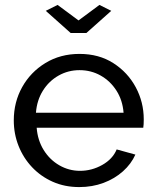

<svg xmlns="http://www.w3.org/2000/svg" viewBox="-20 -750 631 780"><path d="M302 10Q243 10 194.5 -11.5Q146 -33 110.5 -70.5Q75 -108 55.5 -157Q36 -206 36 -261Q36 -335 70 -396Q104 -457 164.5 -494Q225 -531 303 -531Q382 -531 440.5 -493.5Q499 -456 531.5 -395.5Q564 -335 564 -265Q564 -255 563.5 -245.5Q563 -236 562 -231H129Q133 -180 157.5 -140.5Q182 -101 221 -78.5Q260 -56 305 -56Q353 -56 395.5 -80Q438 -104 454 -143L530 -122Q513 -84 479.5 -54Q446 -24 400.5 -7Q355 10 302 10ZM126 -292H482Q478 -343 453 -382Q428 -421 389 -443Q350 -465 303 -465Q257 -465 218 -443Q179 -421 154.5 -382Q130 -343 126 -292ZM214 -730 299 -667 384 -730 432 -706 331 -616H267L166 -706Z"/></svg>

Font: Raleway Thin Medium
Style: Regular
Weight: 500
Version: Version 4.026